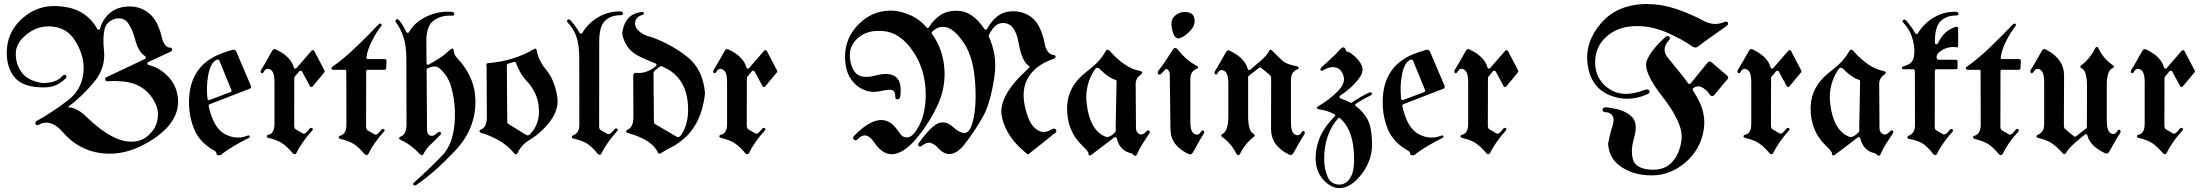

<svg xmlns="http://www.w3.org/2000/svg" viewBox="-20 -754 10980 957"><path d="M189 -139.6Q184.6 -137.2 179.9 -135Q175.3 -132.8 171.9 -131.3Q168.9 -129.9 167 -129.9Q156.2 -129.9 156.2 -141.1Q156.2 -147 161.6 -150.4Q238.8 -192.9 318.1 -253.4Q397.5 -314 397 -418.5Q396.5 -483.9 353 -553.2Q309.6 -622.6 221.2 -622.6Q161.1 -622.6 109.9 -580.3Q58.6 -538.1 58.6 -485.8Q58.6 -431.6 89.8 -391.1Q121.1 -350.6 189.9 -340.3Q245.1 -338.9 278.8 -363.3Q283.2 -366.7 289.3 -373.8Q295.4 -380.9 301.3 -380.9Q308.6 -380.9 310.5 -374.5Q312.5 -368.2 308.1 -363.8Q296.9 -351.6 276.4 -338.9Q244.1 -318.4 202.6 -318.4Q91.8 -316.9 49.3 -372.8Q6.8 -428.7 15.1 -516.6Q23.4 -604.5 95.5 -666Q167.5 -727.5 261.7 -723.6Q342.3 -720.2 390.6 -689Q439 -657.7 464.4 -610.4Q466.8 -605 472.2 -606Q478 -606 479 -611.8Q492.7 -661.1 530.5 -691.4Q568.4 -721.7 627 -721.7Q683.1 -721.7 725.1 -685.8Q767.1 -649.9 786.1 -569.3Q800.3 -516.1 825.7 -517.1Q835.9 -517.1 837.6 -509Q839.4 -501 829.6 -496.1L719.2 -444.8Q713.9 -441.9 714.8 -436.5Q715.3 -431.2 721.2 -429.7Q779.3 -416.5 823.5 -366.5Q867.7 -316.4 867.7 -244.6Q865.7 -131.8 719.2 -45.4Q638.7 1.5 564 9.8Q489.3 18.1 423.3 -4.9Q348.1 -31.2 294.7 -93.5Q241.2 -155.8 189 -139.6ZM512.2 -370.1 702.6 -460Q707 -463.4 707 -466.8Q707 -471.7 703.1 -474.1Q669.9 -493.7 653.3 -558.6Q640.1 -606.4 620.1 -636.2Q600.1 -666 561.5 -662.1Q509.8 -650.4 500.7 -606.4Q491.7 -562.5 498 -506.3Q508.8 -416 447.3 -343Q385.7 -270 316.9 -219.2Q360.8 -219.7 408.2 -174.3Q441.4 -141.6 477.3 -113.8Q513.2 -85.9 553.2 -67.4Q603.5 -43.5 653.8 -49.1Q704.1 -54.7 740.2 -101.6Q766.6 -135.7 767.3 -181.4Q768.1 -227.1 733.2 -273.4Q698.2 -319.8 646.2 -336.9Q594.2 -354 516.6 -349.1Q505.9 -348.6 504.2 -357.2Q502.4 -365.7 512.2 -370.1Z M1059.6 13.7Q1058.6 2 1047.1 -3.9Q1035.6 -9.8 1027.8 -15.6Q971.7 -53.7 948.5 -108.6Q925.3 -163.6 922.4 -225.1Q916.5 -364.3 997.6 -437Q1026.4 -462.9 1064 -479.2Q1101.6 -495.6 1141.1 -505.9Q1153.3 -508.3 1159.2 -493.7L1229.5 -328.6Q1234.4 -315.4 1226.1 -312H1225.1L1024.9 -234.4Q1019 -231.4 1020 -225.1Q1043.9 -116.7 1100.1 -86.2Q1156.2 -55.7 1211.9 -77.1Q1221.7 -81.5 1224.4 -75.7Q1227.1 -69.8 1220.7 -66.9Q1181.2 -46.9 1145.3 -25.9Q1109.4 -4.9 1081.1 18.1Q1076.7 21 1068.1 20Q1059.6 19 1059.6 13.7ZM1014.2 -262.2Q1014.6 -258.3 1017.6 -256.1Q1020.5 -253.9 1024.9 -255.9L1128.9 -294.9Q1136.2 -297.9 1133.3 -305.2L1073.7 -451.2Q1069.3 -461.9 1056.2 -454.1Q1027.8 -437.5 1017.6 -378.4Q1007.3 -319.3 1014.2 -262.2Z M1446.8 -366.2 1446.3 -129.4Q1446.3 -113.8 1454.1 -109.4L1489.3 -88.9Q1500.5 -82 1523.4 -112.8Q1528.3 -119.1 1535.6 -115.5Q1543 -111.8 1535.6 -103Q1484.4 -45.9 1457 9.3Q1448.7 20.5 1439 9.3Q1411.6 -22.5 1387.9 -39.1Q1364.3 -55.7 1318.4 -66.4Q1309.6 -68.8 1309.6 -74.2Q1309.6 -79.6 1315.9 -82Q1348.6 -87.4 1348.1 -138.2V-344.7Q1348.1 -394.5 1329.6 -405.8Q1308.1 -419.9 1294.4 -395.5Q1289.1 -385.3 1282.2 -390.6Q1275.4 -396 1282.7 -407.7Q1296.9 -430.2 1309.8 -453.6Q1322.8 -477.1 1336.4 -500.5Q1344.7 -515.1 1358.4 -505.9Q1430.2 -471.2 1444.3 -418Q1445.8 -413.1 1450.2 -411.9Q1454.6 -410.6 1458 -415L1533.2 -501.5Q1536.1 -504.4 1540 -504.2Q1543.9 -503.9 1546.4 -500L1597.7 -401.9Q1599.6 -397.5 1596.7 -393.6L1538.1 -323.2Q1534.7 -319.8 1530.5 -320.3Q1526.4 -320.8 1524.9 -324.7L1485.4 -397.9Q1483.4 -400.9 1479.2 -401.6Q1475.1 -402.3 1471.7 -398.9L1448.7 -371.1Q1446.8 -369.1 1446.8 -366.2Z M1805.2 -397.9 1804.7 -124.5Q1804.7 -109.4 1812 -104.5L1847.2 -84.5Q1857.4 -75.7 1881.3 -107.9Q1885.7 -114.3 1893.3 -109.9Q1900.9 -105.5 1894 -98.1Q1841.8 -41 1815.4 14.2Q1807.1 24.4 1797.4 14.2Q1770 -18.1 1746.6 -34.2Q1723.1 -50.3 1676.8 -61.5Q1668.9 -63 1668.5 -68.8Q1668 -74.7 1674.3 -77.1Q1707 -85 1706.5 -133.3L1706.1 -397.5Q1706.5 -406.2 1698.7 -406.2H1641.1Q1634.3 -406.2 1632.3 -411.6Q1630.4 -417 1636.7 -420.9Q1695.3 -462.4 1756.1 -521Q1816.9 -579.6 1866.7 -632.3Q1873 -639.2 1879.2 -635Q1885.3 -630.9 1879.4 -623Q1856.9 -595.2 1834.2 -550.8Q1811.5 -506.3 1806.6 -469.7Q1805.7 -464.8 1807.1 -462.4Q1810.1 -459.5 1814 -459.5H1898.4Q1901.9 -459.5 1904.3 -457Q1906.7 -453.6 1906.7 -450.7L1904.8 -414.1Q1903.8 -406.2 1896.5 -406.2H1812Q1805.2 -406.2 1805.2 -397.9Z M1954.1 -642.1Q1947.8 -651.4 1955.1 -656.5Q1962.4 -661.6 1969.7 -652.8Q1991.2 -626 2004.4 -595.2Q2005.9 -590.3 2011.2 -590.3Q2015.6 -589.4 2019 -594.2Q2047.4 -645 2108.2 -672.6Q2168.9 -700.2 2231.4 -694.8Q2244.1 -694.3 2244.1 -684.6Q2244.1 -674.8 2231.9 -675.8Q2180.7 -679.2 2142.6 -652.3Q2104.5 -625.5 2105 -548.8L2106 -439.5Q2106 -434.6 2109.9 -432.4Q2113.8 -430.2 2117.7 -432.6Q2144.5 -447.3 2171.6 -464.8Q2198.7 -482.4 2221.7 -504.4Q2239.7 -522.5 2242.2 -498Q2244.1 -480 2257.3 -465.8Q2270.5 -451.7 2281.7 -438Q2347.7 -354 2349.6 -256.3Q2353 -112.8 2248.5 -2.7Q2144 107.4 2058.6 165.5Q2046.9 173.8 2041.3 168.2Q2035.6 162.6 2044.4 155.3Q2113.3 94.2 2183.3 22Q2253.4 -50.3 2247.1 -207Q2244.1 -268.6 2228.3 -323Q2212.4 -377.4 2170.4 -413.6Q2148.9 -431.6 2110.8 -413.1Q2106.4 -411.6 2106.4 -405.8L2108.4 -110.8Q2108.4 -71.3 2140.1 -78.1Q2147 -80.1 2152.3 -85.4Q2157.7 -90.8 2164.3 -95Q2170.9 -99.1 2176.3 -94.2Q2181.6 -89.4 2176.3 -84Q2152.3 -57.6 2127.9 -35.2Q2103.5 -12.7 2090.3 14.2Q2084.5 25.9 2072.8 14.2Q2029.3 -32.7 1978 -56.2Q1961.4 -64.9 1975.6 -72.3Q2006.8 -83 2006.3 -136.7L2005.4 -462.9Q2004.9 -528.8 1990.5 -570.8Q1976.1 -612.8 1954.1 -642.1Z M2559.6 8.8Q2552.2 21 2541.5 8.8Q2487.8 -58.1 2378.4 -91.8Q2369.6 -94.2 2369.9 -99.6Q2370.1 -105 2375.5 -107.4Q2406.7 -118.2 2406.7 -172.4L2405.3 -421.4Q2405.3 -426.8 2404.3 -429.9Q2403.3 -433.1 2405 -435.8Q2406.7 -438.5 2411.6 -439Q2541.5 -449.7 2642.6 -509.8Q2647 -512.2 2650.6 -511.2Q2654.3 -510.3 2654.8 -504.4Q2663.1 -451.7 2706.5 -400.9Q2730.5 -371.6 2746.3 -320.8Q2762.2 -270 2758.8 -236.3Q2753.9 -196.8 2732.9 -165.3Q2711.9 -133.8 2685.1 -107.4Q2653.3 -76.2 2616.7 -54.7Q2580.1 -33.2 2559.6 8.8ZM2506.3 -427.7 2508.3 -146.5Q2508.3 -139.2 2514.2 -136.2L2600.6 -82.5Q2613.3 -74.2 2624 -87.4Q2670.4 -137.2 2666 -207Q2665 -250.5 2649.2 -284.7Q2633.3 -318.8 2609.9 -345.2Q2571.8 -383.8 2551.8 -440.9Q2550.8 -443.4 2547.4 -445.1Q2543.9 -446.8 2541 -445.3Q2526.4 -439.9 2511.7 -436Q2506.3 -434.1 2506.3 -427.7Z M2809.6 -641.6Q2803.2 -648.4 2809.3 -654.8Q2815.4 -661.1 2824.7 -652.3Q2835.9 -638.7 2847.9 -623Q2859.9 -607.4 2868.2 -590.8Q2870.6 -585.9 2875.2 -585.9Q2879.9 -585.9 2882.3 -589.8Q2911.1 -638.7 2962.4 -668.7Q3013.7 -698.7 3073.2 -696.8Q3084.5 -696.3 3085 -687.3Q3085.4 -678.2 3073.2 -678.2Q3024.9 -678.2 2995.8 -650.4Q2966.8 -622.6 2966.8 -548.8L2966.3 -126Q2966.3 -110.4 2973.6 -106L3008.8 -85.9Q3021 -81.5 3042.5 -109.4Q3047.9 -116.7 3055.7 -112.5Q3063.5 -108.4 3055.2 -99.6Q3003.9 -42.5 2976.6 12.7Q2970.7 22.9 2959 12.7Q2935.1 -18.1 2909.7 -35.9Q2884.3 -53.7 2838.4 -63Q2830.6 -64 2830.3 -70.1Q2830.1 -76.2 2835.4 -78.6Q2847.7 -83 2857.7 -95Q2867.7 -106.9 2867.7 -134.8L2867.2 -462.9Q2867.2 -533.2 2852.1 -573.7Q2836.9 -614.3 2809.6 -641.6Z M3183.1 -680.2Q3144.5 -669.4 3145.5 -634.8Q3146 -612.8 3170.7 -594Q3195.3 -575.2 3228.5 -568.8Q3229 -568.8 3229.5 -568.4Q3332 -530.3 3408 -468.8Q3483.9 -407.2 3494.1 -290V-288.6Q3483.9 -200.7 3451.7 -142.1Q3419.4 -83.5 3375.5 -52.7L3375 -51.8Q3354.5 -34.2 3326.7 -20.5Q3298.8 -6.8 3277.3 7.8Q3263.7 17.1 3259.8 7.8Q3232.4 -57.1 3108.9 -91.3Q3101.6 -92.8 3101.1 -98.6Q3100.6 -104.5 3106.4 -106.9Q3137.2 -118.7 3137.2 -171.9L3136.2 -375Q3136.2 -392.1 3151.9 -391.1Q3200.7 -384.8 3249.5 -424.3Q3252.4 -426.3 3252.4 -431.6Q3251.5 -435.5 3247.6 -437.5Q3229 -445.3 3210.4 -452.9Q3191.9 -460.4 3174.3 -469.2Q3128.9 -489.7 3107.2 -522.5Q3085.4 -555.2 3081.5 -587.4V-589.8Q3093.8 -683.1 3175.3 -693.8Q3188 -695.8 3189.2 -689Q3190.4 -682.1 3183.1 -680.2ZM3278.3 -423.8Q3273.9 -425.8 3270 -422.9L3247.1 -404.8Q3237.3 -397.5 3237.3 -387.2L3239.3 -146Q3239.3 -138.7 3245.1 -135.7L3350.6 -73.7Q3363.3 -65.9 3374 -79.6Q3418 -141.6 3408 -244.4Q3397.9 -347.2 3323.2 -399.9Q3309.6 -409.2 3278.3 -423.8Z M3702.6 -366.2 3702.1 -129.4Q3702.1 -113.8 3710 -109.4L3745.1 -88.9Q3756.3 -82 3779.3 -112.8Q3784.2 -119.1 3791.5 -115.5Q3798.8 -111.8 3791.5 -103Q3740.2 -45.9 3712.9 9.3Q3704.6 20.5 3694.8 9.3Q3667.5 -22.5 3643.8 -39.1Q3620.1 -55.7 3574.2 -66.4Q3565.4 -68.8 3565.4 -74.2Q3565.4 -79.6 3571.8 -82Q3604.5 -87.4 3604 -138.2V-344.7Q3604 -394.5 3585.4 -405.8Q3564 -419.9 3550.3 -395.5Q3544.9 -385.3 3538.1 -390.6Q3531.2 -396 3538.6 -407.7Q3552.7 -430.2 3565.7 -453.6Q3578.6 -477.1 3592.3 -500.5Q3600.6 -515.1 3614.3 -505.9Q3686 -471.2 3700.2 -418Q3701.7 -413.1 3706.1 -411.9Q3710.4 -410.6 3713.9 -415L3789.1 -501.5Q3792 -504.4 3795.9 -504.2Q3799.8 -503.9 3802.2 -500L3853.5 -401.9Q3855.5 -397.5 3852.5 -393.6L3793.9 -323.2Q3790.5 -319.8 3786.4 -320.3Q3782.2 -320.8 3780.8 -324.7L3741.2 -397.9Q3739.3 -400.9 3735.1 -401.6Q3731 -402.3 3727.5 -398.9L3704.6 -371.1Q3702.6 -369.1 3702.6 -366.2Z M4442.4 -270Q4443.4 -297.4 4429.4 -304Q4415.5 -310.5 4370.6 -300.3Q4301.3 -283.7 4246.6 -331.1Q4191.9 -378.4 4191.9 -472.2Q4192.4 -565.4 4259.8 -633.3Q4327.1 -701.2 4420.9 -701.2Q4463.4 -701.2 4513.2 -680.2Q4563 -659.2 4598.1 -617.7Q4601.1 -613.8 4604.5 -614.3Q4607.9 -614.7 4610.4 -618.7Q4631.8 -653.8 4665.8 -677.7Q4699.7 -701.7 4755.9 -700.2Q4828.6 -696.8 4886.2 -610.4Q4889.2 -606 4893.6 -606Q4897.9 -606 4900.4 -610.8Q4920.9 -648.9 4952.1 -673.3Q4983.4 -697.8 5030.3 -697.8Q5090.3 -696.8 5129.4 -661.1Q5168.5 -625.5 5186 -541.5Q5196.8 -483.4 5231 -480Q5240.7 -479.5 5241.5 -471.7Q5242.2 -463.9 5229.5 -460Q5134.8 -427.7 5099.1 -356.7Q5063.5 -285.6 5102.1 -175.8Q5119.1 -126 5151.1 -105.7Q5183.1 -85.4 5221.2 -108.9Q5235.4 -117.2 5242.4 -108.6Q5249.5 -100.1 5239.7 -91.8Q5206.5 -65.4 5174.1 -39.3Q5141.6 -13.2 5108.9 12.7Q5103.5 16.6 5098.6 12.7Q4994.6 -70.8 4973.4 -172.9Q4952.1 -274.9 5107.9 -414.6Q5111.3 -418 5111.1 -421.4Q5110.8 -424.8 5106.4 -427.2Q5072.3 -450.2 5056.2 -544.9Q5039.1 -638.7 4980 -639.6Q4938 -640.6 4908.7 -578.1Q4906.7 -574.7 4908.7 -571.3Q4927.7 -530.8 4936.3 -481Q4944.8 -431.2 4937 -375.5Q4917.5 -240.7 4879.2 -172.1Q4840.8 -103.5 4788.1 -35.2Q4718.3 52.2 4656.2 -16.1Q4638.7 -35.6 4619.4 -41.5Q4600.1 -47.4 4575.2 -27.8Q4565.9 -20 4559.3 -26.1Q4552.7 -32.2 4560.1 -41.5Q4622.6 -128.4 4659.4 -140.6Q4696.3 -152.8 4731.4 -120.1Q4760.3 -93.3 4784.4 -91.3Q4808.6 -89.4 4822.3 -127.4Q4848.6 -200.7 4841.1 -332.3Q4833.5 -463.9 4787.8 -534.2Q4742.2 -604.5 4700.9 -616.9Q4659.7 -629.4 4626 -595.2Q4621.1 -590.3 4625.5 -585Q4683.6 -504.4 4688 -398.4Q4690.9 -311.5 4654.3 -231.7Q4617.7 -151.9 4560.1 -78.6Q4497.1 1.5 4440.7 13.2Q4384.3 24.9 4337.4 -43.9Q4296.4 -105.5 4253.9 -59.1Q4243.7 -50.3 4235.6 -58.6Q4227.5 -66.9 4237.8 -77.6Q4371.1 -213.4 4447.3 -113.3Q4459.5 -96.7 4470.5 -82.5Q4481.4 -68.4 4503.4 -69.3Q4531.7 -70.3 4563 -131.3Q4594.2 -192.4 4594.2 -285.2Q4593.3 -406.7 4530.8 -498.3Q4468.3 -589.8 4387.7 -598.6Q4307.1 -606.9 4260.7 -568.4Q4214.4 -529.8 4215.8 -477.1Q4217.3 -423.3 4244.4 -391.1Q4271.5 -358.9 4344.7 -377.9Q4485.8 -414.1 4467.3 -273.9Q4465.3 -259.3 4453.9 -259Q4442.4 -258.8 4442.4 -270Z M5533.7 -68.8Q5508.8 -49.8 5479 -27.1Q5449.2 -4.4 5423.8 14.6Q5415 21.5 5409.9 20.5Q5404.8 19.5 5405.8 11.7Q5405.8 1.5 5375.5 -27.3Q5295.9 -102.1 5298.8 -221.7Q5301.8 -324.2 5394 -395Q5422.4 -416.5 5447 -440.4Q5471.7 -464.4 5490.7 -498.5Q5498.5 -513.7 5512.2 -499.5Q5586.4 -415.5 5660.6 -400.4Q5684.1 -396 5665.5 -381.8Q5642.6 -365.2 5640.6 -340.8V-339.8L5642.1 -116.7Q5642.1 -94.2 5658.4 -85.9Q5674.8 -77.6 5693.8 -98.6Q5701.2 -106.9 5707.8 -102.8Q5714.4 -98.6 5708 -87.9Q5690.4 -61.5 5674.1 -36.1Q5657.7 -10.7 5646.5 16.6L5646 17.1Q5639.2 28.3 5629.4 17.1Q5624 11.2 5616.7 9.3Q5561 -2.9 5546.4 -64.5Q5545.4 -67.4 5541.5 -70.3Q5537.1 -70.8 5533.7 -68.8ZM5539.1 -356.4Q5508.8 -364.7 5468.3 -403.3Q5448.7 -426.8 5437 -407.7Q5385.3 -330.6 5396.5 -237.3Q5412.1 -104 5490.2 -72.8Q5490.7 -72.8 5491.2 -72.3Q5511.2 -65.9 5539.6 -96.2Q5541.5 -99.1 5541.5 -101.6Q5541 -108.9 5541 -124.5L5545.4 -348.6Q5545.4 -354.5 5539.1 -356.4Z M5814 -114.7 5810.5 -382.3Q5810.5 -391.6 5807.6 -397.5Q5795.9 -416.5 5787.6 -406.7L5768.1 -386.7Q5760.3 -377.9 5753.2 -384.8Q5746.1 -391.6 5755.4 -403.8Q5776.9 -430.7 5793.9 -457.5Q5811 -484.4 5829.1 -510.7Q5836.9 -520 5847.2 -510.3Q5867.7 -485.4 5887.2 -466.6Q5906.7 -447.8 5942.9 -426.8Q5953.1 -422.9 5951.9 -417.5Q5950.7 -412.1 5945.3 -411.6Q5932.6 -406.7 5922.9 -394.8Q5913.1 -382.8 5913.1 -355V-148.4Q5913.1 -98.6 5931.6 -87.4Q5953.1 -74.7 5966.8 -98.1Q5971.7 -107.4 5978.8 -102.3Q5985.8 -97.2 5978.5 -85.4Q5963.9 -62.5 5951.2 -39.3Q5938.5 -16.1 5925.3 6.8Q5916 20.5 5902.3 12.7Q5858.4 -8.3 5836.2 -38.6Q5814 -68.8 5814 -114.7ZM5884.8 -694.3Q5939 -694.3 5934.1 -642.1Q5931.2 -615.7 5901.1 -589.1Q5871.1 -562.5 5853.5 -563Q5835.9 -563 5826.7 -590.8Q5817.4 -618.7 5819.3 -642.1Q5820.8 -664.6 5841.1 -679.4Q5861.3 -694.3 5884.8 -694.3Z M6201.2 -176.3Q6200.7 -97.7 6230.5 -85.4Q6233.9 -83 6233.9 -78.9Q6233.9 -74.7 6230.5 -72.8Q6186.5 -39.6 6159.2 15.6Q6156.2 19.5 6151.9 19.5Q6147.5 19.5 6144.5 15.6Q6117.2 -39.6 6070.3 -72.3Q6067.4 -74.2 6067.4 -78.6Q6067.4 -83 6070.8 -85.4Q6102.5 -97.7 6102.5 -176.3V-338.4Q6102.5 -388.2 6084 -399.4Q6062.5 -413.6 6048.8 -389.2Q6043.5 -378.9 6036.6 -384.3Q6029.8 -389.6 6037.1 -401.4Q6051.3 -423.8 6064.2 -447.3Q6077.1 -470.7 6090.8 -494.1Q6098.6 -508.3 6112.8 -500L6113.3 -499.5Q6185.1 -463.4 6199.2 -411.1Q6200.2 -405.8 6204.1 -404.8Q6208 -403.8 6211.9 -406.7Q6238.8 -429.2 6267.1 -454.1Q6295.4 -479 6305.7 -500Q6311 -512.7 6323.2 -499.5Q6352.5 -468.8 6373.3 -450.7Q6394 -432.6 6443.8 -423.8Q6452.6 -421.9 6452.9 -416.3Q6453.1 -410.6 6446.8 -408.7Q6434.1 -403.8 6424.3 -391.8Q6414.6 -379.9 6414.6 -352.1V-145.5Q6414.6 -95.7 6433.1 -84.5Q6454.6 -71.3 6467.8 -95.2Q6473.1 -104.5 6480.2 -99.4Q6487.3 -94.2 6480 -82.5Q6465.3 -59.6 6452.4 -36.4Q6439.5 -13.2 6426.3 9.8Q6417.5 23.4 6404.3 16.1Q6315.4 -26.9 6315.4 -111.3L6315.9 -361.3Q6315.9 -376 6308.6 -380.4H6308.1V-381.3L6266.6 -415.5Q6261.2 -419.4 6255.4 -416L6204.6 -376.5Q6201.2 -374 6201.2 -370.6Z M6574.7 -403.8Q6564.9 -398.4 6562.3 -405Q6559.6 -411.6 6566.9 -418.5Q6590.3 -439.9 6614 -461.7Q6637.7 -483.4 6659.7 -507.3Q6668.9 -519 6676.3 -517.8Q6683.6 -516.6 6686.5 -508.3Q6688.5 -496.6 6696 -495.8Q6703.6 -495.1 6714.4 -488.3Q6794.9 -426.3 6761.5 -374.5Q6728 -322.8 6660.2 -277.3Q6655.8 -274.4 6656.2 -270Q6656.7 -265.6 6662.1 -263.2Q6689 -254.4 6710.4 -242.2Q6715.3 -240.2 6718.8 -243.2Q6758.8 -271 6801.3 -291.5Q6814 -296.9 6817.4 -290Q6820.8 -283.2 6812 -278.3Q6766.1 -256.3 6739.3 -237.3Q6729.5 -231.9 6738.8 -224.6Q6775.9 -196.8 6796.6 -158.2Q6817.4 -119.6 6818.8 -39.1Q6820.3 45.4 6766.4 114.5Q6712.4 183.6 6656.7 183.6Q6613.8 183.6 6575.7 141.6Q6537.6 99.6 6537.6 36.1Q6537.6 -81.1 6631.8 -172.4Q6639.6 -181.2 6630.4 -185.1Q6598.1 -202.6 6555.2 -209Q6533.2 -213.9 6552.2 -225.6Q6606 -256.8 6646.7 -297.9Q6687.5 -338.9 6676.8 -374.5Q6666 -410.2 6638.7 -417.5Q6611.3 -424.8 6574.7 -403.8ZM6656.7 166Q6691.4 166 6713.4 127Q6735.4 87.9 6727.1 -8.3Q6717.3 -113.8 6660.2 -164.1Q6654.3 -169.9 6648.9 -163.6Q6580.6 -84.5 6580.1 36.6Q6580.1 87.9 6597.2 127Q6614.3 166 6656.7 166Z M7009.3 13.7Q7008.3 2 6996.8 -3.9Q6985.4 -9.8 6977.5 -15.6Q6921.4 -53.7 6898.2 -108.6Q6875 -163.6 6872.1 -225.1Q6866.2 -364.3 6947.3 -437Q6976.1 -462.9 7013.7 -479.2Q7051.3 -495.6 7090.8 -505.9Q7103 -508.3 7108.9 -493.7L7179.2 -328.6Q7184.1 -315.4 7175.8 -312H7174.8L6974.6 -234.4Q6968.8 -231.4 6969.7 -225.1Q6993.7 -116.7 7049.8 -86.2Q7106 -55.7 7161.6 -77.1Q7171.4 -81.5 7174.1 -75.7Q7176.8 -69.8 7170.4 -66.9Q7130.9 -46.9 7095 -25.9Q7059.1 -4.9 7030.8 18.1Q7026.4 21 7017.8 20Q7009.3 19 7009.3 13.7ZM6963.9 -262.2Q6964.4 -258.3 6967.3 -256.1Q6970.2 -253.9 6974.6 -255.9L7078.6 -294.9Q7085.9 -297.9 7083 -305.2L7023.4 -451.2Q7019 -461.9 7005.9 -454.1Q6977.5 -437.5 6967.3 -378.4Q6957 -319.3 6963.9 -262.2Z M7396.5 -366.2 7396 -129.4Q7396 -113.8 7403.8 -109.4L7439 -88.9Q7450.2 -82 7473.1 -112.8Q7478 -119.1 7485.4 -115.5Q7492.7 -111.8 7485.4 -103Q7434.1 -45.9 7406.7 9.3Q7398.4 20.5 7388.7 9.3Q7361.3 -22.5 7337.6 -39.1Q7314 -55.7 7268.1 -66.4Q7259.3 -68.8 7259.3 -74.2Q7259.3 -79.6 7265.6 -82Q7298.3 -87.4 7297.9 -138.2V-344.7Q7297.9 -394.5 7279.3 -405.8Q7257.8 -419.9 7244.1 -395.5Q7238.8 -385.3 7231.9 -390.6Q7225.1 -396 7232.4 -407.7Q7246.6 -430.2 7259.5 -453.6Q7272.5 -477.1 7286.1 -500.5Q7294.4 -515.1 7308.1 -505.9Q7379.9 -471.2 7394 -418Q7395.5 -413.1 7399.9 -411.9Q7404.3 -410.6 7407.7 -415L7482.9 -501.5Q7485.8 -504.4 7489.7 -504.2Q7493.7 -503.9 7496.1 -500L7547.4 -401.9Q7549.3 -397.5 7546.4 -393.6L7487.8 -323.2Q7484.4 -319.8 7480.2 -320.3Q7476.1 -320.8 7474.6 -324.7L7435.1 -397.9Q7433.1 -400.9 7429 -401.6Q7424.8 -402.3 7421.4 -398.9L7398.4 -371.1Q7396.5 -369.1 7396.5 -366.2Z M8523.9 -279.3Q8519.5 -274.9 8514.6 -274.9Q8507.3 -274.9 8501.2 -283.9Q8495.1 -293 8490.7 -297.9Q8449.7 -338.9 8419.9 -314.5Q8414.1 -310.5 8418 -303.7Q8438.5 -272 8452.1 -243.2Q8481.4 -179.2 8472.9 -114.3Q8464.4 -49.3 8428.7 2.4Q8393.1 54.2 8336.2 87.2Q8279.3 120.1 8211.9 120.1Q8125.5 120.1 8063 79.3Q8000.5 38.6 7995.1 -37.6L8003.9 -77.6Q8008.3 -97.7 8014.6 -117.2Q8032.2 -167.5 8010.3 -185.1Q7998 -194.8 7982.4 -194.8Q7967.8 -195.3 7967.8 -206.8Q7967.8 -218.3 7982.4 -218.8Q7994.6 -218.8 8008.8 -215.8Q8022.9 -212.9 8035.2 -210.9Q8087.4 -199.7 8116.2 -168.7Q8145 -137.7 8125 -67.4Q8106 -2.4 8119.9 42.5Q8133.8 87.4 8210 91.8Q8276.9 94.7 8314 54.2Q8351.1 13.7 8360.8 -52.2Q8367.7 -98.1 8340.8 -154.8Q8314 -211.4 8269 -268.6Q8167 -397.5 8188.5 -451.9Q8210 -506.3 8283.2 -571.3V-571.8Q8285.6 -574.2 8291 -574.2Q8303.2 -574.2 8303.2 -562.5Q8303.2 -557.6 8298.8 -553.2Q8257.3 -509.3 8294.4 -464.8Q8320.8 -432.6 8346.4 -401.1Q8372.1 -369.6 8394 -338.9Q8400.4 -331.1 8407.2 -338.4Q8427.7 -364.3 8448.7 -389.9Q8469.7 -415.5 8491.2 -441.9Q8500 -452.6 8510.3 -444.3Q8527.8 -429.7 8544.7 -414.8Q8561.5 -399.9 8579.1 -385.3Q8583.5 -381.8 8588.9 -377Q8594.2 -372.1 8594.2 -366.7Q8594.2 -362.3 8587.6 -355.2Q8581.1 -348.1 8575.7 -342.3ZM8191.9 -284.7Q8094.7 -241.2 8002.4 -279.8Q7909.2 -318.8 7893.6 -431.2Q7877.9 -543.5 7960.4 -638.7Q8043 -733.9 8190.4 -733.9Q8259.8 -733.9 8330.1 -710.9Q8400.4 -688 8472.2 -649.9Q8519.5 -625 8564.9 -640.6Q8574.7 -644.5 8579.6 -646Q8590.3 -647.9 8593 -640.1Q8595.7 -632.3 8584 -623Q8548.8 -597.7 8513.2 -573Q8477.5 -548.3 8443.4 -522Q8431.2 -512.2 8416.5 -521.5Q8372.6 -553.7 8295.2 -588.9Q8217.8 -624 8138.7 -624Q8045.9 -624 7987.1 -571.3Q7928.2 -518.6 7930.9 -436.8Q7933.6 -355 8002.4 -309.6Q8071.3 -264.2 8178.7 -306.2Q8187.5 -309.6 8193.4 -307.9Q8199.2 -306.2 8201.4 -302Q8203.6 -297.9 8201.4 -292.7Q8199.2 -287.6 8191.9 -284.7Z M8807.6 -366.2 8807.1 -129.4Q8807.1 -113.8 8814.9 -109.4L8850.1 -88.9Q8861.3 -82 8884.3 -112.8Q8889.2 -119.1 8896.5 -115.5Q8903.8 -111.8 8896.5 -103Q8845.2 -45.9 8817.9 9.3Q8809.6 20.5 8799.8 9.3Q8772.5 -22.5 8748.8 -39.1Q8725.1 -55.7 8679.2 -66.4Q8670.4 -68.8 8670.4 -74.2Q8670.4 -79.6 8676.8 -82Q8709.5 -87.4 8709 -138.2V-344.7Q8709 -394.5 8690.4 -405.8Q8668.9 -419.9 8655.3 -395.5Q8649.9 -385.3 8643.1 -390.6Q8636.2 -396 8643.6 -407.7Q8657.7 -430.2 8670.7 -453.6Q8683.6 -477.1 8697.3 -500.5Q8705.6 -515.1 8719.2 -505.9Q8791 -471.2 8805.2 -418Q8806.6 -413.1 8811 -411.9Q8815.4 -410.6 8818.8 -415L8894 -501.5Q8897 -504.4 8900.9 -504.2Q8904.8 -503.9 8907.2 -500L8958.5 -401.9Q8960.4 -397.5 8957.5 -393.6L8898.9 -323.2Q8895.5 -319.8 8891.4 -320.3Q8887.2 -320.8 8885.7 -324.7L8846.2 -397.9Q8844.2 -400.9 8840.1 -401.6Q8835.9 -402.3 8832.5 -398.9L8809.6 -371.1Q8807.6 -369.1 8807.6 -366.2Z M9239.7 -68.8Q9214.8 -49.8 9185.1 -27.1Q9155.3 -4.4 9129.9 14.6Q9121.1 21.5 9116 20.5Q9110.8 19.5 9111.8 11.7Q9111.8 1.5 9081.5 -27.3Q9002 -102.1 9004.9 -221.7Q9007.8 -324.2 9100.1 -395Q9128.4 -416.5 9153.1 -440.4Q9177.7 -464.4 9196.8 -498.5Q9204.6 -513.7 9218.3 -499.5Q9292.5 -415.5 9366.7 -400.4Q9390.1 -396 9371.6 -381.8Q9348.6 -365.2 9346.7 -340.8V-339.8L9348.1 -116.7Q9348.1 -94.2 9364.5 -85.9Q9380.9 -77.6 9399.9 -98.6Q9407.2 -106.9 9413.8 -102.8Q9420.4 -98.6 9414.1 -87.9Q9396.5 -61.5 9380.1 -36.1Q9363.8 -10.7 9352.5 16.6L9352.1 17.1Q9345.2 28.3 9335.4 17.1Q9330.1 11.2 9322.8 9.3Q9267.1 -2.9 9252.4 -64.5Q9251.5 -67.4 9247.6 -70.3Q9243.2 -70.8 9239.7 -68.8ZM9245.1 -356.4Q9214.8 -364.7 9174.3 -403.3Q9154.8 -426.8 9143.1 -407.7Q9091.3 -330.6 9102.5 -237.3Q9118.2 -104 9196.3 -72.8Q9196.8 -72.8 9197.3 -72.3Q9217.3 -65.9 9245.6 -96.2Q9247.6 -99.1 9247.6 -101.6Q9247.1 -108.9 9247.1 -124.5L9251.5 -348.6Q9251.5 -354.5 9245.1 -356.4Z M9459.5 -415.5Q9460.4 -422.4 9469.7 -424.3Q9499.5 -431.6 9511.5 -449.5Q9523.4 -467.3 9522 -511.7Q9516.6 -558.6 9502.7 -588.4Q9488.8 -618.2 9467.3 -640.1Q9459 -648.4 9465.8 -654.3Q9472.7 -660.2 9481.9 -650.9Q9493.2 -637.2 9505.1 -621.6Q9517.1 -606 9525.4 -589.4Q9527.8 -584.5 9532.5 -584.5Q9537.1 -584.5 9539.6 -588.4Q9568.8 -637.2 9619.9 -667.2Q9670.9 -697.3 9730.5 -695.3Q9740.7 -694.8 9741.7 -685.8Q9742.7 -676.8 9730.5 -676.8Q9682.1 -676.8 9653.1 -648.9Q9624 -621.1 9624 -542Q9624 -535.6 9630.1 -533.9Q9636.2 -532.2 9639.6 -538.6Q9669.4 -603.5 9730 -620.6Q9740.2 -621.1 9740.2 -612.8V-526.4Q9740.7 -516.1 9731.4 -518.6Q9678.2 -525.4 9639.2 -487.8Q9631.8 -477.5 9632.8 -466.8Q9633.8 -456.1 9645.5 -456.1H9729.5Q9737.3 -456.1 9737.3 -448.2V-417Q9737.3 -408.7 9729.5 -408.7H9630.9Q9624 -408.7 9624 -399.9L9623.5 -124.5Q9623.5 -108.9 9630.9 -104.5L9666 -84.5Q9677.2 -79.1 9699.7 -107.9Q9704.6 -113.8 9711.4 -108.9Q9718.3 -104 9712.4 -98.1Q9661.1 -41 9633.8 14.2Q9627.9 24.4 9616.2 14.2Q9591.3 -18.6 9568.1 -35.4Q9544.9 -52.2 9495.6 -61.5Q9487.8 -62.5 9487.5 -68.6Q9487.3 -74.7 9492.7 -77.1Q9504.9 -81.5 9514.9 -93.5Q9524.9 -105.5 9524.9 -133.3L9524.4 -398.9Q9524.4 -408.7 9514.6 -408.7H9470.2Q9459 -408.7 9459.5 -415.5Z M9951.2 -397.9 9950.7 -124.5Q9950.7 -109.4 9958 -104.5L9993.2 -84.5Q10003.4 -75.7 10027.3 -107.9Q10031.7 -114.3 10039.3 -109.9Q10046.9 -105.5 10040 -98.1Q9987.8 -41 9961.4 14.2Q9953.1 24.4 9943.4 14.2Q9916 -18.1 9892.6 -34.2Q9869.1 -50.3 9822.8 -61.5Q9814.9 -63 9814.5 -68.8Q9814 -74.7 9820.3 -77.1Q9853 -85 9852.5 -133.3L9852.1 -397.5Q9852.5 -406.2 9844.7 -406.2H9787.1Q9780.3 -406.2 9778.3 -411.6Q9776.4 -417 9782.7 -420.9Q9841.3 -462.4 9902.1 -521Q9962.9 -579.6 10012.7 -632.3Q10019 -639.2 10025.1 -635Q10031.2 -630.9 10025.4 -623Q10002.9 -595.2 9980.2 -550.8Q9957.5 -506.3 9952.6 -469.7Q9951.7 -464.8 9953.1 -462.4Q9956.1 -459.5 9960 -459.5H10044.4Q10047.9 -459.5 10050.3 -457Q10052.7 -453.6 10052.7 -450.7L10050.8 -414.1Q10049.8 -406.2 10042.5 -406.2H9958Q9951.2 -406.2 9951.2 -397.9Z M10381.8 -120.6 10382.3 -324.2Q10382.3 -406.2 10352.5 -415Q10349.1 -417.5 10349.1 -421.1Q10349.1 -424.8 10352.5 -427.7Q10396 -459 10424.3 -515.6Q10426.3 -520 10431.2 -520Q10436 -520 10438.5 -515.6Q10464.4 -459.5 10512.7 -428.2Q10516.1 -425.3 10516.1 -421.1Q10516.1 -417 10512.2 -415Q10480 -405.8 10481 -324.2V-152.3Q10481 -102.1 10499.5 -90.8Q10520 -77.1 10534.2 -101.6Q10539.6 -110.8 10546.6 -105.7Q10553.7 -100.6 10546.4 -88.9Q10531.7 -66.4 10518.8 -43Q10505.9 -19.5 10492.7 2.9Q10484.4 17.1 10469.7 8.3Q10397 -26.4 10384.3 -79.6Q10383.3 -83.5 10378.4 -85Q10373.5 -86.4 10371.6 -83.5Q10343.8 -61 10315.9 -36.4Q10288.1 -11.7 10277.8 8.8Q10269.5 20.5 10259.8 8.3Q10232.9 -22.9 10207.3 -39.6Q10181.6 -56.2 10139.2 -66.4Q10129.9 -69.8 10130.4 -74.7Q10130.9 -79.6 10136.7 -82Q10148.9 -86.4 10158.9 -98.4Q10168.9 -110.4 10168.9 -138.2V-344.7Q10168.9 -394.5 10150.4 -405.8Q10128.4 -418.9 10115.2 -395Q10109.9 -385.7 10103 -391.1Q10096.2 -396.5 10103.5 -408.2Q10117.7 -430.2 10130.6 -453.6Q10143.6 -477.1 10157.2 -500.5Q10165.5 -515.1 10179.2 -505.9H10179.7Q10268.1 -459.5 10268.1 -378.9L10267.1 -128.9Q10267.1 -114.7 10274.4 -109.9L10316.4 -75.2Q10321.3 -70.8 10327.6 -74.2Q10367.2 -105.5 10378.9 -114.3Q10381.8 -116.2 10381.8 -120.6Z M10768.6 -366.2 10768.1 -129.4Q10768.1 -113.8 10775.9 -109.4L10811 -88.9Q10822.3 -82 10845.2 -112.8Q10850.1 -119.1 10857.4 -115.5Q10864.7 -111.8 10857.4 -103Q10806.2 -45.9 10778.8 9.3Q10770.5 20.5 10760.7 9.3Q10733.4 -22.5 10709.7 -39.1Q10686 -55.7 10640.1 -66.4Q10631.3 -68.8 10631.3 -74.2Q10631.3 -79.6 10637.7 -82Q10670.4 -87.4 10669.9 -138.2V-344.7Q10669.9 -394.5 10651.4 -405.8Q10629.9 -419.9 10616.2 -395.5Q10610.8 -385.3 10604 -390.6Q10597.2 -396 10604.5 -407.7Q10618.7 -430.2 10631.6 -453.6Q10644.5 -477.1 10658.2 -500.5Q10666.5 -515.1 10680.2 -505.9Q10752 -471.2 10766.1 -418Q10767.6 -413.1 10772 -411.9Q10776.4 -410.6 10779.8 -415L10855 -501.5Q10857.9 -504.4 10861.8 -504.2Q10865.7 -503.9 10868.2 -500L10919.4 -401.9Q10921.4 -397.5 10918.5 -393.6L10859.9 -323.2Q10856.4 -319.8 10852.3 -320.3Q10848.1 -320.8 10846.7 -324.7L10807.1 -397.9Q10805.2 -400.9 10801 -401.6Q10796.9 -402.3 10793.5 -398.9L10770.5 -371.1Q10768.6 -369.1 10768.6 -366.2Z"/></svg>

Font: Bertholdr Mainzer Fraktur
Style: Regular
Weight: 400
Designer: Peter Wiegel, original typeface by Carl Albert Fahrenwaldt 1901
Foundry: Peter Wiegel
Version: Version 1.000 2010 initial release